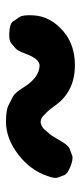

<svg xmlns="http://www.w3.org/2000/svg" viewBox="168 -676 273 650"><g transform="rotate(-90 305.0 -350.5)"><path d="M151.9 -279.8Q169.9 -311.5 177.5 -320.1Q185.1 -328.6 192.4 -337.2Q199.7 -345.7 212.4 -349.1Q217.3 -350.6 221.2 -349.6Q225.1 -348.6 229 -347.4Q232.9 -346.2 239.5 -339.8Q246.1 -333.5 252.4 -327.1Q258.8 -320.8 274.4 -299.3Q321.8 -233.4 411.6 -233.9Q478.5 -234.4 523.4 -272Q575.7 -316.4 578.6 -375Q580.6 -409.7 573 -421.1Q565.4 -432.6 557.6 -443.8Q549.8 -455.1 517.6 -456.1Q492.7 -457 484.1 -449.7Q475.6 -442.4 466.8 -434.8Q458 -427.2 449.2 -402.3Q431.2 -352.5 407.7 -353.5Q367.7 -355 335 -407.2Q317.4 -436.5 302.7 -444.1Q288.1 -451.7 273.2 -459.2Q258.3 -466.8 220.2 -467.3Q162.1 -467.8 106.9 -425.3Q53.2 -383.8 34.2 -325.7Q25.4 -302.2 29.5 -291.5Q33.7 -280.8 37.6 -270Q41.5 -259.3 65.4 -249.5Q92.3 -238.8 103.8 -243.2Q115.2 -247.6 126.7 -251.7Q138.2 -255.9 151.9 -279.8Z"/></g></svg>

Font: Comic Relief
Style: Bold
Weight: 700
Designer: Jeff Davis
Foundry: Loudifier
Version: Version 1.200; ttfautohint (v1.8.4.7-5d5b)